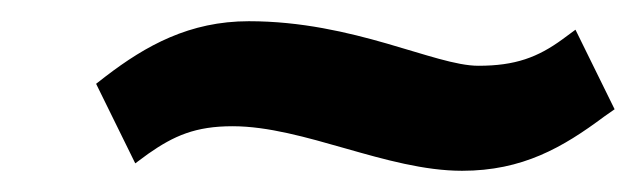

<svg xmlns="http://www.w3.org/2000/svg" viewBox="-20 -387 599 181"><path d="M214.6 -367C158.6 -367 117.5 -344 79.6 -315L70.6 -308L107.5 -233L119.7 -242C144 -259 164.2 -268 199.2 -268C266.2 -268 344.6 -226 415.6 -226C472.6 -226 510.5 -248 549.4 -277L559.4 -284L522.5 -359L510.3 -350C487 -333 465.9 -325 430.9 -325C389.9 -325 313.6 -367 214.6 -367Z"/></svg>

Font: Charger
Style: ExBdIt
Weight: 400
Designer: Jasper
Foundry: Cannot Into Space Fonts
Version: Version 0.99